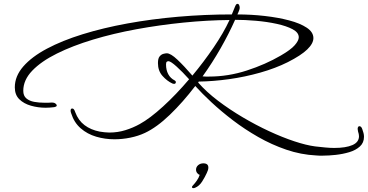

<svg xmlns="http://www.w3.org/2000/svg" viewBox="-20 -629 1912 998"><path d="M1659 180Q1649 180 1640 180Q1631 180 1623 179Q1544 175 1468 149Q1392 123 1322 83Q1252 43 1191 -3.5Q1130 -50 1080 -96.5Q1030 -143 995 -182Q931 -98 863 -32.5Q795 33 733 62Q699 78 657.5 86.5Q616 95 575 95Q526 95 480 81.5Q434 68 399.5 38Q365 8 350 -40Q347 -48 347 -53Q347 -65 355 -65H356Q365 -65 371 -46Q387 -3 419.5 21.5Q452 46 498 55Q511 57 523.5 58.5Q536 60 548 60Q592 60 632 47.5Q672 35 706 16Q759 -13 827.5 -75.5Q896 -138 963 -217Q928 -256 898 -283Q868 -310 856 -311Q851 -311 847 -308Q843 -305 843 -294Q843 -265 854.5 -243.5Q866 -222 888 -211Q894 -208 894 -202Q894 -193 884 -193Q882 -193 876 -195Q848 -208 824.5 -234.5Q801 -261 801 -301Q801 -325 809.5 -335.5Q818 -346 829 -349Q840 -352 847 -352Q867 -352 902 -319Q937 -286 980 -236Q1039 -307 1090.5 -382.5Q1142 -458 1173 -525Q1057 -524 933 -511.5Q809 -499 689 -477Q569 -455 463 -423Q357 -391 275.5 -350.5Q194 -310 147.5 -261.5Q101 -213 101 -157Q101 -131 117 -117.5Q133 -104 158 -99.5Q183 -95 211 -95Q221 -95 230.5 -95Q240 -95 249 -96Q265 -96 271 -88Q275 -85 275 -81Q275 -77 271 -75Q267 -73 262 -72Q238 -69 217 -69Q178 -69 141 -79.5Q104 -90 80.5 -113Q57 -136 57 -175Q57 -233 101 -283.5Q145 -334 224 -376Q303 -418 409.5 -451Q516 -484 642 -507Q768 -530 906 -542Q1044 -554 1185 -554Q1198 -586 1202 -595.5Q1206 -605 1209 -607Q1211 -609 1215 -609Q1218 -609 1222 -605Q1226 -597 1226 -589Q1226 -584 1224 -578Q1222 -572 1219.5 -566Q1217 -560 1214 -554Q1286 -554 1356 -546Q1426 -538 1483 -523Q1540 -508 1574.5 -485Q1609 -462 1609 -431Q1609 -403 1577 -372Q1545 -341 1476 -306Q1412 -274 1332.5 -251.5Q1253 -229 1170.5 -217.5Q1088 -206 1013 -205L1010 -200Q1053 -151 1113 -105.5Q1173 -60 1241.5 -19.5Q1310 21 1379 53Q1448 85 1510 105.5Q1572 126 1618 132Q1645 135 1670 137.5Q1695 140 1717 140Q1778 140 1812 125Q1846 110 1846 79Q1846 69 1841 54Q1839 46 1839 41Q1839 33 1843 29Q1845 27 1848 27Q1858 27 1863 42Q1867 53 1869.5 62.5Q1872 72 1872 82Q1872 113 1850.5 132.5Q1829 152 1795.5 162Q1762 172 1725.5 176Q1689 180 1659 180ZM1033 -232Q1041 -231 1049.5 -231Q1058 -231 1067 -231Q1166 -231 1263 -262.5Q1360 -294 1439 -340Q1491 -370 1512 -394Q1533 -418 1533 -435Q1533 -460 1501 -477Q1469 -494 1418.5 -505Q1368 -516 1310.5 -521Q1253 -526 1202 -526Q1170 -454 1127 -378.5Q1084 -303 1033 -232ZM985 349Q978 349 978 343Q978 339 987 330Q992 325 1002.5 310.5Q1013 296 1018 280Q1011 278 1005 270.5Q999 263 999 253Q999 239 1010 229.5Q1021 220 1037 220Q1063 220 1063 242Q1063 254 1055 270Q1046 290 1031 314Q1016 338 994 347Q989 349 985 349Z"/></svg>

Font: WindSong Medium
Style: Regular
Weight: 500
Designer: Robert E. Leuschke
Foundry: Robert E. Leuschke
Version: Version 1.010; ttfautohint (v1.8.3)